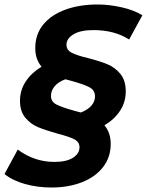

<svg xmlns="http://www.w3.org/2000/svg" viewBox="-58 -728 654 855"><path d="M238 -529Q238 -505 261.5 -493Q285 -481 335 -469Q386 -456 420 -442Q454 -428 478 -399Q502 -370 502 -321Q502 -273 476.5 -234.5Q451 -196 407 -170Q435 -137 435 -87Q435 -28 401 16Q367 60 307 83.5Q247 107 171 107Q109 107 53.5 91.5Q-2 76 -38 47L21 -62Q95 -7 184 -7Q238 -7 267 -25.5Q296 -44 296 -72Q296 -96 272.5 -108Q249 -120 198 -133Q145 -148 112 -161.5Q79 -175 55 -203.5Q31 -232 31 -279Q31 -326 56.5 -365Q82 -404 127 -431Q99 -464 99 -514Q99 -575 134.5 -618.5Q170 -662 233 -685Q296 -708 376 -708Q428 -708 483.5 -695.5Q539 -683 576 -660L517 -552Q452 -594 358 -594Q300 -594 269 -575Q238 -556 238 -529ZM263 -367 233 -375Q201 -363 185 -343.5Q169 -324 169 -301Q169 -275 193.5 -262.5Q218 -250 272 -235Q282 -233 302 -227Q333 -239 349 -257.5Q365 -276 365 -299Q365 -326 341 -339Q317 -352 263 -367Z"/></svg>

Font: Idrija
Style: Bold Italic
Weight: 700
Italic angle: -11.3°
Designer: Julieta Ulanovsky
Foundry: Julieta Ulanovsky
Version: Version 7.200